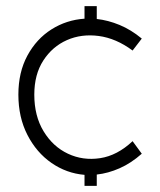

<svg xmlns="http://www.w3.org/2000/svg" viewBox="-20 -656 523 627"><path d="M443 -154Q408 -123 370.5 -106.5Q333 -90 296 -86V-49H256V-85Q197 -90 148 -124Q99 -158 69.5 -215.5Q40 -273 40 -347Q40 -420 69.5 -474.5Q99 -529 148 -560Q197 -591 256 -595V-636H296V-594Q333 -590 370.5 -574.5Q408 -559 443 -530L413 -491Q359 -531 302.5 -538.5Q246 -546 198.5 -525Q151 -504 121.5 -458.5Q92 -413 92 -347Q92 -277 122.5 -227Q153 -177 202 -154Q251 -131 307 -139.5Q363 -148 413 -195Z"/></svg>

Font: Kulim Park ExtraLight
Style: Regular
Weight: 275
Designer: Noponies / Dale Sattler
Foundry: Noponies
Version: Version 1.000; ttfautohint (v1.8.3)